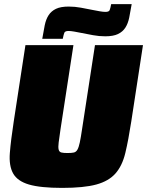

<svg xmlns="http://www.w3.org/2000/svg" viewBox="-20 -908 717 936"><path d="M23 0ZM443 -688H677L620 -316Q606 -225 591 -162.5Q576 -100 543 -62.5Q510 -25 449.5 -8.5Q389 8 283 8Q177 8 121 -8.5Q65 -25 44 -62.5Q23 -100 28 -162.5Q33 -225 47 -316L104 -688H338L275 -278Q269 -237 266 -213.5Q263 -190 266 -178.5Q269 -167 279.5 -164.5Q290 -162 309 -162Q329 -162 340 -164.5Q351 -167 357.5 -178.5Q364 -190 369 -213.5Q374 -237 380 -278ZM186 -719ZM622 -888Q616 -852 610 -822.5Q604 -793 591 -773Q578 -753 555 -742Q532 -731 493 -731Q463 -731 433.5 -736.5Q404 -742 379 -747Q359 -751 342 -754Q325 -757 314 -757Q297 -757 293.5 -748Q290 -739 286 -719H186Q192 -755 198 -784.5Q204 -814 217 -834Q230 -854 253 -865Q276 -876 315 -876Q345 -876 374.5 -870.5Q404 -865 429 -860Q449 -856 466 -853Q483 -850 494 -850Q511 -850 514.5 -858.5Q518 -867 522 -888Z"/></svg>

Font: Azeri Sans Black
Style: Italic
Weight: 900
Designer: Hector Gatti & Omnibus-Type (original fonts) / Cristiano Sobral (main changes and remastering)
Foundry: Omnibus-Type
Version: Version 0.07;August 21, 2020;FontCreator 13.0.0.2681 64-bit;